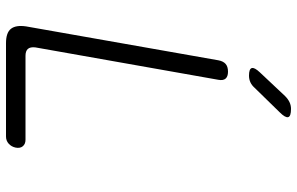

<svg xmlns="http://www.w3.org/2000/svg" viewBox="-195 -795 990 640"><g transform="rotate(90 300.0 -475.0)"><path d="M124 0Q89 0 76 -16.5Q63 -33 68 -67L181 -708Q184 -724 193 -732Q202 -740 219 -740Q235 -740 242 -732Q249 -724 246 -708L138 -98Q136 -81 143 -73Q150 -65 166 -65H446Q460 -65 467.5 -56Q475 -47 472 -32Q469 -18 459 -9Q449 0 435 0ZM232 -810Q210 -810 207 -819Q204 -828 221 -846L300 -930Q310 -940 320.5 -945Q331 -950 343 -950Q368 -950 370.5 -940.5Q373 -931 354 -912L272 -828Q264 -819 254 -814.5Q244 -810 232 -810Z"/></g></svg>

Font: Maple Mono NL ExtraLight
Style: Italic
Weight: 275
Italic angle: -10°
Monospace: yes
Designer: subframe7536
Version: Version 7.000